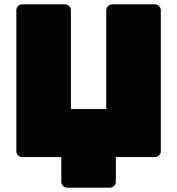

<svg xmlns="http://www.w3.org/2000/svg" viewBox="-20 -720 812 880"><path d="M288 140Q277 140 269 132Q261 124 261 113V0H82Q71 0 63 -8Q55 -16 55 -27V-673Q55 -685 63 -692.5Q71 -700 82 -700H278Q289 -700 297 -692Q305 -684 305 -673V-220H467V-673Q467 -684 475 -692Q483 -700 494 -700H690Q701 -700 709 -692Q717 -684 717 -673V-27Q717 -16 709 -8Q701 0 690 0H511V113Q511 124 503 132Q495 140 484 140Z"/></svg>

Font: Rubik Light Black
Style: Regular
Weight: 900
Version: Version 2.104